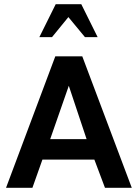

<svg xmlns="http://www.w3.org/2000/svg" viewBox="-20 -897 658 917"><path d="M8.8 0 244.1 -627.9H373L609.4 0H481.4L430.7 -134.8H182.6L134.8 0ZM219.7 -232.4H393.6L308.6 -487.3ZM168 -719.7 246.1 -877H368.2L446.3 -719.7H385.7L306.6 -815.4L228.5 -719.7Z"/></svg>

Font: Padauk Book
Style: Bold
Weight: 700
Designer: Debbi Hosken, Becca Hirsbrunner Spalinger
Foundry: SIL International
Version: Version 5.000